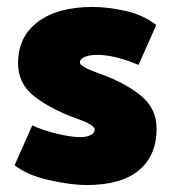

<svg xmlns="http://www.w3.org/2000/svg" viewBox="-20 -522 491 553"><path d="M229 11Q329 11 380 -31.5Q431 -74 431 -151Q431 -211 383.5 -248.5Q336 -286 261 -312Q238 -320 224 -328Q210 -336 210 -342Q210 -352 224 -358Q238 -364 260 -364Q286 -364 317.5 -356Q349 -348 379 -335L430 -450Q393 -479 341.5 -490.5Q290 -502 247 -502Q146 -502 89 -459Q32 -416 32 -340Q32 -280 80.5 -243Q129 -206 205 -179Q226 -172 239.5 -163.5Q253 -155 253 -149Q253 -139 241 -133Q229 -127 211 -127Q185 -127 143.5 -137Q102 -147 73 -161L22 -46Q59 -17 122.5 -3Q186 11 229 11Z"/></svg>

Font: Catamaran
Style: Regular
Weight: 900
Designer: Pria Ravichandran
Version: Version 1.001;PS 001.000;hotconv 1.0.70;makeotf.lib2.5.58329